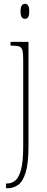

<svg xmlns="http://www.w3.org/2000/svg" viewBox="-20 -758 251 1018"><path d="M112 -658Q103 -658 96 -666Q89 -674 89 -698Q89 -721 96 -729.5Q103 -738 112 -738Q122 -738 128.5 -729.5Q135 -721 135 -698Q135 -674 128.5 -666Q122 -658 112 -658ZM12 240V215H17Q44 215 63 197.5Q82 180 92.5 137.5Q103 95 103 20V-440Q103 -473 99.5 -489Q96 -505 84 -510.5Q72 -516 47 -516H36V-536H131V18Q131 109 116 157Q101 205 76 222.5Q51 240 21 240Z"/></svg>

Font: Noto Serif Tamil ExtraCondensed Thin
Style: Italic
Weight: 100
Width: 2
Italic angle: -12°
Designer: Indian Type Foundry, Tom Grace, and the Monotype Design Team
Foundry: Monotype Imaging Inc.
Version: Version 2.003; ttfautohint (v1.8.4.7-5d5b)